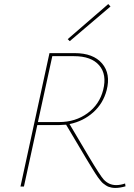

<svg xmlns="http://www.w3.org/2000/svg" viewBox="-20 -920 663 947"><path d="M525 -888 324 -717 314 -727 514 -900ZM597 -15 599 -1Q571 7 549 7Q540 7 531.5 5.5Q523 4 516 1.5Q509 -1 501 -6.5Q493 -12 488 -16Q483 -20 475 -30Q467 -40 463 -45.5Q459 -51 450 -65Q441 -79 436.5 -86.5Q432 -94 421 -112Q410 -130 404 -140L306 -305Q282 -303 268 -303H164L98 0H81L224 -658H348Q440 -658 483.5 -607Q527 -556 506 -475Q489 -410 440 -366Q391 -322 323 -308L419 -146Q474 -54 491 -35Q517 -7 553 -7Q574 -7 597 -15ZM167 -318H272Q352 -318 411.5 -361.5Q471 -405 489 -477Q508 -553 469 -598Q430 -643 345 -643H238Z"/></svg>

Font: EauTestInfant Thin
Style: Italic
Weight: 250
Italic angle: -12°
Designer: Christian Thalmann (Catharsis Fonts)
Version: Version 0.001;PS 000.001;hotconv 1.0.88;makeotf.lib2.5.64775